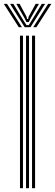

<svg xmlns="http://www.w3.org/2000/svg" viewBox="-44 -987 290 1007"><path d="M124 0V-800H140V0ZM60.8 0V-800H76.5V0ZM92.5 0V-800H108.2V0ZM-24 -966.8H-7.2L71 -844.2H54.5ZM8.8 -966.8H26L79.2 -879.5L94.8 -855.2H106.8L122 -879.5L175.2 -966.8H192.5L115.8 -844.2H85.5ZM41.5 -966.8H58.8L94.8 -900.2L98 -887.5H103.5L106.5 -900.2L143 -966.8H160.2L116.8 -891.5L106.8 -871.2H94.8L84.8 -891.5ZM208.5 -966.8H225.5L146.8 -844.2H130.2Z"/></svg>

Font: Big Shoulders Inline Text
Style: Regular
Weight: 400
Designer: Patric King
Foundry: XO Type Co
Version: Version 1.000